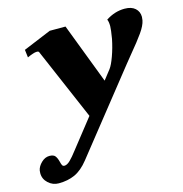

<svg xmlns="http://www.w3.org/2000/svg" viewBox="-143 -583 930 976"><g transform="rotate(-15 321.5 -94.5)"><path d="M674 -417Q674 -411 672 -399Q667 -373 642 -337.5Q617 -302 571 -247L537 -205L205 213Q170 257 132.5 274Q95 291 47 291Q16 291 -7.5 269.5Q-31 248 -31 217Q-31 208 -30 203Q-26 182 -6.5 163Q13 144 36 144Q58 144 66.5 155Q75 166 80 186Q83 199 86.5 205.5Q90 212 98 212Q112 212 128.5 196Q145 180 167 151L286 0L123 -379Q121 -384 111 -384Q102 -384 91 -380Q80 -376 77 -375L61 -368L56 -409L203 -470H286L407 -153L446 -203Q459 -220 474 -261.5Q489 -303 498 -348Q506 -396 506 -413Q506 -437 500 -449Q547 -480 599 -480Q635 -480 654.5 -462.5Q674 -445 674 -417Z"/></g></svg>

Font: Taviraj Black
Style: Italic
Weight: 900
Italic angle: -12°
Designer: Katatrad Team
Foundry: CadsonDemak
Version: Version 1.001